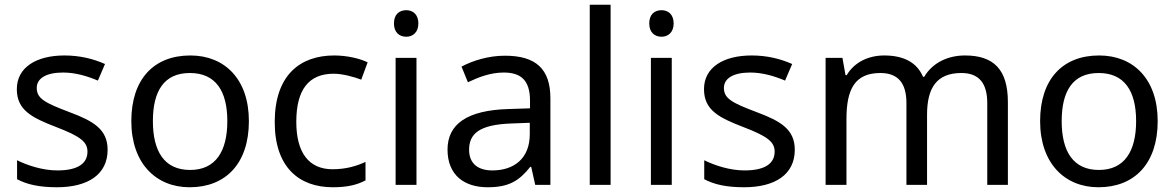

<svg xmlns="http://www.w3.org/2000/svg" viewBox="-20 -780 4958 810"><path d="M434 -148C434 -234 375 -269 273 -307C170 -346 135 -364 135 -409C135 -449 174 -474 246 -474C298 -474 348 -459 393 -440L423 -510C373 -532 317 -546 252 -546C132 -546 51 -495 51 -404C51 -316 113 -284 217 -244C322 -204 349 -180 349 -140C349 -92 311 -61 222 -61C159 -61 94 -83 52 -104V-24C93 -2 145 10 220 10C351 10 434 -44 434 -148Z M1030 -269C1030 -446 928 -546 783 -546C629 -546 534 -446 534 -269C534 -91 638 10 780 10C933 10 1030 -91 1030 -269ZM625 -269C625 -396 672 -472 781 -472C890 -472 939 -396 939 -269C939 -142 890 -63 782 -63C673 -63 625 -142 625 -269Z M1384 10C1445 10 1486 0 1522 -19V-97C1485 -80 1441 -66 1383 -66C1282 -66 1230 -137 1230 -266C1230 -400 1281 -469 1388 -469C1425 -469 1472 -456 1504 -444L1531 -517C1499 -533 1444 -546 1390 -546C1246 -546 1139 -463 1139 -265C1139 -75 1241 10 1384 10Z M1694 -737C1665 -737 1642 -720 1642 -681C1642 -643 1665 -625 1694 -625C1721 -625 1745 -643 1745 -681C1745 -720 1721 -737 1694 -737ZM1737 -536H1649V0H1737Z M2110 -545C2040 -545 1974 -524 1927 -499L1954 -433C1998 -454 2049 -474 2105 -474C2175 -474 2216 -444 2216 -355V-323L2125 -320C1950 -315 1868 -256 1868 -149C1868 -40 1940 10 2037 10C2127 10 2170 -17 2217 -76H2221L2238 0H2302V-365C2302 -490 2240 -545 2110 -545ZM2136 -259 2215 -262V-214C2215 -110 2147 -61 2057 -61C1999 -61 1959 -88 1959 -148C1959 -216 2002 -254 2136 -259Z M2556 0V-760H2468V0Z M2771 -737C2742 -737 2719 -720 2719 -681C2719 -643 2742 -625 2771 -625C2798 -625 2822 -643 2822 -681C2822 -720 2798 -737 2771 -737ZM2814 -536H2726V0H2814Z M3333 -148C3333 -234 3274 -269 3172 -307C3069 -346 3034 -364 3034 -409C3034 -449 3073 -474 3145 -474C3197 -474 3247 -459 3292 -440L3322 -510C3272 -532 3216 -546 3151 -546C3031 -546 2950 -495 2950 -404C2950 -316 3012 -284 3116 -244C3221 -204 3248 -180 3248 -140C3248 -92 3210 -61 3121 -61C3058 -61 2993 -83 2951 -104V-24C2992 -2 3044 10 3119 10C3250 10 3333 -44 3333 -148Z M4051 -546C3981 -546 3915 -517 3879 -456H3874C3848 -517 3792 -546 3710 -546C3646 -546 3585 -519 3552 -463H3547L3534 -536H3463V0H3551V-278C3551 -403 3586 -472 3694 -472C3769 -472 3804 -429 3804 -345V0H3891V-296C3891 -410 3932 -472 4036 -472C4110 -472 4145 -429 4145 -345V0H4232V-349C4232 -487 4172 -546 4051 -546Z M4864 -269C4864 -446 4762 -546 4617 -546C4463 -546 4368 -446 4368 -269C4368 -91 4472 10 4614 10C4767 10 4864 -91 4864 -269ZM4459 -269C4459 -396 4506 -472 4615 -472C4724 -472 4773 -396 4773 -269C4773 -142 4724 -63 4616 -63C4507 -63 4459 -142 4459 -269Z"/></svg>

Font: Noto Sans Osage
Style: Regular
Weight: 400
Designer: Monotype Design Team
Foundry: Monotype Imaging Inc.
Version: Version 2.002